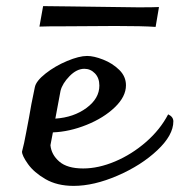

<svg xmlns="http://www.w3.org/2000/svg" viewBox="-20 -603 587 628"><path d="M547 -206Q547 -161 494.5 -111.5Q442 -62 364.5 -28.5Q287 5 221 5Q167 5 129 -17Q91 -39 71.5 -66.5Q52 -94 52 -107Q59 -133 65.5 -169Q72 -205 75 -219Q78 -237 82.5 -261.5Q87 -286 94 -318Q98 -338 129 -362.5Q160 -387 199.5 -403.5Q239 -420 265 -420Q287 -420 317.5 -408Q348 -396 370 -374.5Q392 -353 392 -324Q392 -287 355.5 -252Q319 -217 263 -194.5Q207 -172 153 -170L145 -128Q148 -97 174 -74.5Q200 -52 252 -52Q302 -52 356.5 -75Q411 -98 457.5 -138.5Q504 -179 530 -229Q547 -221 547 -206ZM178 -306 161 -215Q221 -219 263 -250Q305 -281 305 -323Q305 -348 290.5 -363Q276 -378 256 -378Q231 -378 207.5 -354Q184 -330 178 -306ZM357 -518 201 -517Q127 -517 109 -516L121 -583L208 -582Q412 -579 433 -579Q483 -579 500 -580L489 -515Q447 -518 357 -518Z"/></svg>

Font: Charmonman
Style: Bold
Weight: 700
Designer: Ekaluck Peanpanawate
Foundry: Cadson Demak Co.,Ltd.
Version: Version 1.000; ttfautohint (v1.6)